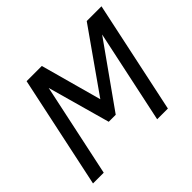

<svg xmlns="http://www.w3.org/2000/svg" viewBox="-153 -882 1088 1088"><g transform="rotate(-45 391.5 -338.0)"><path d="M628.9 0H543L662.1 -560.1L395 -184.1H338.9L233.9 -560.1L114.7 0H28.8L172.4 -675.8H294.4L395.5 -308.1L654.3 -675.8H772.5Z"/></g></svg>

Font: Cadman
Style: Italic
Weight: 400
Italic angle: -12°
Designer: Paul James MIller
Foundry: High-Logic / Made with FontCreator
Version: Version 2.114;March 28, 2021;FontCreator 13.0.0.2683 64-bit